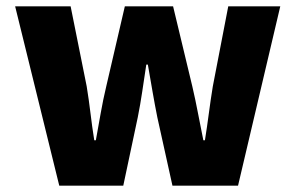

<svg xmlns="http://www.w3.org/2000/svg" viewBox="-20 -589 937 609"><path d="M168 0 28 -569H204L255 -315Q262 -272 267 -230Q272 -188 279 -144H284Q292 -188 299.5 -230.5Q307 -273 317 -315L376 -569H529L590 -315Q600 -272 608 -230Q616 -188 625 -144H630Q637 -188 642.5 -230Q648 -272 655 -315L704 -569H869L735 0H527L479 -217Q471 -257 464 -297.5Q457 -338 449 -384H444Q437 -338 431 -297.5Q425 -257 417 -217L371 0Z"/></svg>

Font: Noto Sans KR Thin Black
Style: Regular
Weight: 900
Version: Version 2.004-H2;hotconv 1.0.118;makeotfexe 2.5.65603